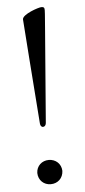

<svg xmlns="http://www.w3.org/2000/svg" viewBox="-54 -768 358 807"><g transform="rotate(-5 125.5 -364.5)"><path d="M115.8 -235.1C122.9 -235.1 127.8 -241.5 128.6 -250C164.1 -698.9 165.5 -709.9 165.5 -723.7C165.5 -735.1 161.2 -737.2 152.7 -737.2C139.9 -737.2 71 -713.8 71 -692.5C71 -681.1 93 -397.7 103.7 -250C104.4 -242.2 108 -235.1 115.8 -235.1ZM74.6 -44C75.3 -12.8 98.4 7.8 127.1 7.8C156.6 7.8 179.3 -12.8 180.4 -44C179.3 -73.9 156.6 -94.5 127.1 -94.5C98.4 -94.5 75.3 -73.9 74.6 -44Z"/></g></svg>

Font: Margiela Serif Light
Style: Regular
Weight: 300
Designer: Andreas Faust, Stefan Endress
Version: Version 1.002;FEAKit 1.0